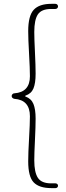

<svg xmlns="http://www.w3.org/2000/svg" viewBox="-20 -799 339 987"><path d="M265.6 168H244.1Q181.6 168 153.3 138.7Q125 109.4 125 30.3Q125 -11.7 129.4 -87.4Q133.8 -163.1 133.8 -201.2Q133.8 -285.2 53.7 -291Q47.9 -292 43.9 -295.9Q40 -299.8 40 -305.2Q40 -310.5 43.9 -314.9Q47.9 -319.3 53.7 -319.3Q133.8 -325.2 133.8 -407.2Q133.8 -446.3 129.4 -522.5Q125 -598.6 125 -638.7Q125 -717.8 153.3 -748.5Q181.6 -779.3 244.1 -779.3H264.6Q270.5 -779.3 274.4 -775.4Q278.3 -771.5 278.3 -766.1Q278.3 -760.7 274.4 -756.8Q270.5 -752.9 264.6 -752.9H243.2Q193.4 -752.9 174.8 -725.1Q156.2 -697.3 156.2 -634.8Q156.2 -599.6 159.7 -530.3Q163.1 -460.9 163.1 -419.9Q163.1 -371.1 151.9 -344.2Q140.6 -317.4 111.3 -307.6Q109.4 -306.6 109.4 -304.7Q109.4 -302.7 111.3 -302.7Q140.6 -292 151.9 -264.6Q163.1 -237.3 163.1 -189.5Q163.1 -148.4 159.7 -79.1Q156.2 -9.8 156.2 25.4Q156.2 86.9 174.8 115.2Q193.4 143.6 243.2 143.6H265.6Q270.5 143.6 274.4 147Q278.3 150.4 278.3 155.8Q278.3 161.1 274.4 164.6Q270.5 168 265.6 168Z"/></svg>

Font: Gen Jyuu Gothic ExtraLight
Style: Regular
Weight: 100
Designer: [Source Han Sans]
Ryoko NISHIZUKA  (kana & ideographs); Paul D. Hunt (Latin, Greek & Cyrillic); Wenlong ZHANG  (bopomofo
Version: Version 1.002.20150607